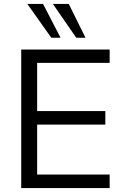

<svg xmlns="http://www.w3.org/2000/svg" viewBox="-20 -957 628 977"><path d="M88 0V-705H538V-637H169V-392H516V-323H169V-69H538V0ZM368 -765 249 -937H330L415 -765ZM241 -765 119 -937H199L288 -765Z"/></svg>

Font: Mulish
Style: Regular
Weight: 400
Designer: Vernon Adams
Foundry: Vernon Adams
Version: Version 3.603; ttfautohint (v1.8.3)